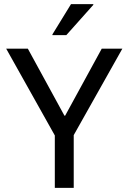

<svg xmlns="http://www.w3.org/2000/svg" viewBox="-20 -911 623 931"><path d="M245.8 0V-254.2L10 -675H115L292.5 -350H295.8L473.3 -675H573.3L337.5 -255.8V0ZM234.2 -740.8V-744.2L324.2 -890.8H432.5V-887.5L301.7 -740.8Z"/></svg>

Font: Funnel Sans
Style: Regular
Weight: 400
Designer: NORD ID, Kristian Moeller
Foundry: Dicotype
Version: Version 1.000